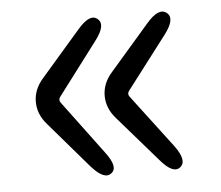

<svg xmlns="http://www.w3.org/2000/svg" viewBox="-38 -517 546 475"><g transform="rotate(-5 235.0 -280.0)"><path d="M221 -89Q203 -74 171 -110L73 -224Q50 -250 50 -281Q50 -312 73 -338L171 -451Q202 -487 220 -472Q239 -457 210 -419L111 -288Q106 -281 111 -274L210 -141Q239 -103 221 -89ZM392 -89Q374 -74 343 -110L244 -224Q221 -250 221 -281Q221 -312 244 -338L342 -451Q373 -487 392 -472Q411 -457 382 -419L282 -288Q277 -281 282 -274L382 -142Q410 -104 392 -89Z"/></g></svg>

Font: Resource Han Rounded JP Normal
Style: Regular
Weight: 350
Designer: Cyano Hao (round all glyphs); Ryoko NISHIZUKA 西塚涼子 (kana, bopomofo & ideographs); Paul D. Hunt (Latin, Greek & Cyrillic)
Foundry: Cyano Hao
Version: 0.990